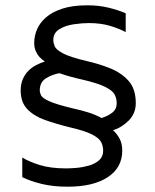

<svg xmlns="http://www.w3.org/2000/svg" viewBox="-20 -696 583 724"><path d="M235 8Q180 8 137 -2.5Q94 -13 64 -28V-102Q88 -87 129 -74Q170 -61 230 -61Q246 -61 269 -63Q292 -65 315 -71.5Q338 -78 353.5 -91.5Q369 -105 369 -128Q369 -145 361.5 -160Q354 -175 327 -189Q300 -203 239 -217Q190 -229 148.5 -244Q107 -259 82.5 -285Q58 -311 58 -355Q58 -379 66 -397.5Q74 -416 87 -429Q100 -442 116.5 -450.5Q133 -459 149 -464Q138 -471 129 -481Q120 -491 114.5 -504Q109 -517 109 -534Q109 -560 119.5 -585Q130 -610 153.5 -630.5Q177 -651 215.5 -663.5Q254 -676 309 -676Q353 -676 389.5 -667Q426 -658 454 -646V-575Q430 -588 395 -598.5Q360 -609 315 -609Q290 -609 258.5 -604.5Q227 -600 204 -586Q181 -572 181 -545Q181 -535 186 -522Q191 -509 217 -495Q243 -481 306 -466Q351 -456 394 -439Q437 -422 464.5 -391.5Q492 -361 492 -307Q492 -287 485 -270.5Q478 -254 465.5 -241.5Q453 -229 438 -219.5Q423 -210 406 -205Q420 -193 430.5 -174Q441 -155 441 -128Q441 -64 386.5 -28Q332 8 235 8ZM363 -251Q386 -258 403 -271Q420 -284 420 -307Q420 -324 412.5 -339Q405 -354 377.5 -368Q350 -382 290 -396Q267 -401 245.5 -407Q224 -413 204 -420Q176 -415 153 -400.5Q130 -386 130 -355Q130 -346 135 -336Q140 -326 166.5 -314Q193 -302 256 -287Q284 -281 311.5 -272.5Q339 -264 363 -251Z"/></svg>

Font: Maven Pro
Style: Regular
Weight: 400
Designer: Joe Prince
Foundry: Joe Prince
Version: Version 2.103